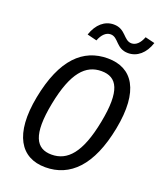

<svg xmlns="http://www.w3.org/2000/svg" viewBox="-171 -1053 973 1169"><g transform="rotate(20 315.5 -468.0)"><path d="M591.5 -359C642 -618.5 558 -742 397.5 -742C237.5 -742 121.5 -632 71 -372.5C21.5 -116.5 104.5 11.5 265 11.5C425 11.5 542 -103 591.5 -359ZM491.5 -365.5C450 -150.5 376 -74 274.5 -74C173.5 -74 129 -150.5 171 -365.5C213 -580.5 286.5 -656 388 -656C489.5 -656 533.5 -580.5 491.5 -365.5ZM361.5 -948.5C302.5 -948.5 255.5 -908 231.5 -836.5L294 -821C310 -863 335 -885.5 363.5 -885.5C415 -885.5 422.5 -814 500.5 -814C559.5 -814 607.5 -854.5 631 -926.5L569 -941.5C553 -899.5 528.5 -877 500 -877C448.5 -877 439.5 -948.5 361.5 -948.5Z"/></g></svg>

Font: Monaspace Neon
Style: Italic
Weight: 400
Italic angle: -11°
Designer: Riley Cran & the Lettermatic Team
Foundry: Lettermatic
Version: Version 1.200 (Monaspace Neon)